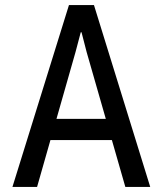

<svg xmlns="http://www.w3.org/2000/svg" viewBox="-20 -736 640 756"><path d="M29 0 251.5 -716H350L571.5 0H473.5L321 -531.5L301 -609H298L277.5 -531.5L126 0ZM127 -184.5 153 -268H446L472.5 -184.5Z"/></svg>

Font: Google Sans Code
Style: Regular
Weight: 400
Monospace: yes
Designer: Google Sans Code Authors
Foundry: Google LLC
Version: Version 6.000